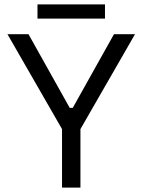

<svg xmlns="http://www.w3.org/2000/svg" viewBox="-20 -856 650 876"><path d="M263 0V-267L14 -700H110L298 -364H312L500 -700H596L347 -267V0ZM151 -771V-836H459V-771Z"/></svg>

Font: Space Grotesk Light
Style: Regular
Weight: 400
Version: Version 2.000